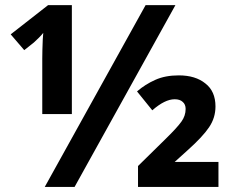

<svg xmlns="http://www.w3.org/2000/svg" viewBox="-20 -734 914 754"><path d="M155.8 0 551.8 -713.9H668.9L272.9 0ZM146 -503.9Q146 -523.9 146.5 -538.1Q147 -552.2 147.9 -578.6Q148.4 -591.8 149.9 -605Q144.5 -597.7 132.8 -585.9Q123.5 -576.7 112.8 -566.9L75.2 -537.1L22 -599.1L168.9 -713.9H262.2V-286.1H146ZM522 0V-82L630.9 -189Q675.8 -232.9 692.4 -256.3Q709 -279.3 709 -306.2Q709 -324.2 697.3 -334Q686.5 -344.2 666 -344.2Q627.4 -344.2 578.1 -300.8L518.1 -375Q550.3 -402.8 589.8 -420.4Q628.9 -438 682.1 -438Q747.6 -438 786.6 -406.2Q826.2 -375.5 826.2 -315.9Q826.2 -271 800.8 -233.9Q775.9 -196.8 716.8 -144L666 -98.1H837.9V0Z"/></svg>

Font: Droid Sans Thai
Style: Bold
Weight: 700
Designer: Steve Matteson
Foundry: Ascender Corporation
Version: Version 1.00